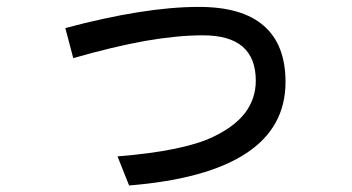

<svg xmlns="http://www.w3.org/2000/svg" viewBox="-20 -535 1040 567"><path d="M172.9 -452.1Q178.7 -429.7 196.3 -363.3Q311.5 -396.5 408.2 -414.1Q503.9 -430.7 579.1 -430.7Q657.2 -430.7 696.3 -397.5Q735.4 -363.3 735.4 -296.9Q735.4 -244.1 704.1 -202.1Q672.9 -161.1 609.4 -130.9Q567.4 -110.4 496.1 -95.7Q425.8 -81.1 327.1 -73.2Q327.1 -72.3 335.9 -50.8Q344.7 -29.3 361.3 12.7Q591.8 -5.9 708 -83Q823.2 -159.2 823.2 -293Q823.2 -403.3 758.8 -459Q695.3 -514.6 567.4 -514.6Q486.3 -514.6 388.7 -499Q290 -483.4 172.9 -452.1Z"/></svg>

Font: Aptus Gothic JP
Style: Medium
Weight: 400
Designer: Fuminori Ogawa / Motoya
Version: Version 1